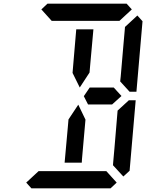

<svg xmlns="http://www.w3.org/2000/svg" viewBox="-20 -1020 856 1040"><path d="M424 -157 423 -139H330L347 -327L351 -373L404 -453L443 -372L439 -327ZM204 -969 237 -1000H666L694 -969L627 -907H625H490H397H262H260ZM393 -861H486L469 -673L465 -627L412 -546L373 -625L377 -673ZM612 -31 579 0H150L122 -31L189 -93H191H326H419H554H556ZM617 -421 678 -477H715L682 -95L648 -64L592 -125L593 -139L600 -218ZM724 -936 752 -905 719 -523H682L631 -579L634 -607L649 -782L656 -861L657 -874ZM596 -546 638 -500 587 -454H574H497H457L434 -499L466 -546H492Z"/></svg>

Font: DSEG14 Classic Mini
Style: Italic
Weight: 400
Italic angle: -5°
Designer: Keshikan(Twitter:@keshinomi_88pro)
Version: Version 0.46